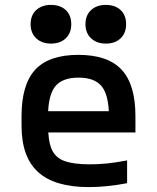

<svg xmlns="http://www.w3.org/2000/svg" viewBox="-20 -754 640 784"><path d="M343 10Q203 10 135.5 -51.5Q68 -113 68 -240V-280Q68 -409 124 -469.5Q180 -530 300 -530Q420 -530 476.5 -469.5Q533 -409 533 -280V-213H129V-300H454L425 -271V-276Q425 -363 396.5 -400Q368 -437 301 -437Q233 -437 204.5 -400Q176 -363 176 -276V-245Q176 -181 190.5 -146Q205 -111 242 -97Q279 -83 346 -83Q381 -83 416.5 -86.5Q452 -90 499 -99V-6Q463 1 422.5 5.5Q382 10 343 10ZM188 -576Q151 -576 128 -597.5Q105 -619 105 -655Q105 -692 128 -713Q151 -734 188 -734Q226 -734 248.5 -713Q271 -692 271 -655Q271 -619 248.5 -597.5Q226 -576 188 -576ZM412 -576Q375 -576 352 -597.5Q329 -619 329 -655Q329 -692 352 -713Q375 -734 412 -734Q450 -734 472.5 -713Q495 -692 495 -655Q495 -619 472.5 -597.5Q450 -576 412 -576Z"/></svg>

Font: M PLUS Code Latin Expanded Medium
Style: Regular
Weight: 500
Width: 7
Designer: Coji Morishita
Foundry: UNDERFOREST DESIGN
Version: Version 1.002; ttfautohint (v1.8.3)